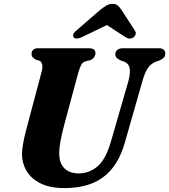

<svg xmlns="http://www.w3.org/2000/svg" viewBox="-20 -946 863 979"><path d="M545.9 -225.4 634.7 -532.5Q645.8 -574.6 640.9 -599Q635.9 -623.4 611 -632.7L597.2 -637Q580.4 -644.7 574.1 -652Q567.8 -659.3 568.2 -670.5Q568.2 -683 578.1 -691.5Q587.9 -700 607 -700H790.1Q806.7 -700 814.7 -692.6Q822.7 -685.1 822.7 -673.3Q822.7 -658.8 814.2 -650.9Q805.8 -642.9 789.8 -636.4L775.1 -631.8Q749.5 -621.5 733.4 -597.8Q717.3 -574.1 704.8 -527.6L616.8 -219.8Q593.3 -137.6 551.4 -86.3Q509.6 -35 449.2 -11Q388.8 13 308.6 13Q235.4 13 187.3 -10.7Q139.1 -34.4 115.5 -74.3Q91.8 -114.2 92.2 -163.3Q92.6 -183.8 97.3 -210.5Q101.9 -237.2 108.7 -264.6Q115.4 -292.1 121.7 -314.8L192.2 -579.8Q198.1 -599.4 195.3 -615.3Q192.4 -631.1 182 -635.9L162.8 -641.6Q150.6 -649.5 145.6 -655.7Q140.5 -661.8 140.9 -673.1Q141.3 -684.3 149.7 -692.2Q158.1 -700 172.8 -700H433.5Q466.8 -700 466.8 -675Q466.4 -664.2 459.5 -653.9Q452.6 -643.6 438.6 -638.7L416.5 -633.4Q401.6 -628.6 394.5 -615.9Q387.4 -603.2 379.9 -578L309 -315.4Q294.8 -261.7 288.5 -226.9Q282.3 -192.1 281.9 -167.2Q281.5 -114.5 308.1 -88.1Q334.7 -61.8 381.4 -61.8Q435.7 -61.8 477.9 -98.3Q520.1 -134.9 545.9 -225.4ZM569.3 -839.7H492.1L618.3 -757.5Q640.8 -742.4 660.3 -755Q667.6 -760.1 671.2 -769.7Q674.9 -779.3 667.6 -790L599.6 -895.4Q589.7 -909.4 580.6 -917.8Q571.5 -926.2 554 -926.2Q536.6 -926.2 522.6 -917.8Q508.6 -909.4 490.4 -895.4L369.2 -790Q355.6 -779.3 353.6 -769.7Q351.6 -760.1 356 -755Q362.1 -749 373.1 -749.6Q384.1 -750.2 399.4 -757.5Z"/></svg>

Font: Fraunces
Style: Italic
Weight: 900
Italic angle: -16°
Version: Version 1.000;[0bf87f6ff]